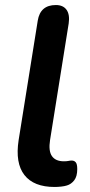

<svg xmlns="http://www.w3.org/2000/svg" viewBox="-20 -733 359 763"><path d="M197 10Q114 10 77 -37.5Q40 -85 54 -176L130 -651Q135 -682 153 -697.5Q171 -713 202 -713Q231 -713 244.5 -694Q258 -675 253 -640L179 -177Q172 -133 186.5 -112.5Q201 -92 234 -92Q245 -92 252 -93.5Q259 -95 265 -95Q275 -95 281 -88Q287 -81 287 -61Q287 -32 275 -16.5Q263 -1 246 4Q237 7 223 8.5Q209 10 197 10Z"/></svg>

Font: Nunito ExtraLight
Style: Bold Italic
Weight: 700
Italic angle: -9°
Version: Version 3.602